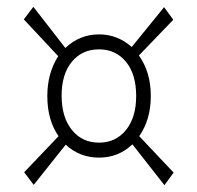

<svg xmlns="http://www.w3.org/2000/svg" viewBox="-20 -596 580 564"><path d="M380 -314Q380 -378 350 -414.5Q320 -451 271 -451Q221 -451 191 -414.5Q161 -378 161 -315Q161 -252 191 -214.5Q221 -177 271 -177Q320 -177 350 -214Q380 -251 380 -314ZM423 -314Q423 -245 389 -196L490 -89L463 -52L369 -172Q328 -133 271 -133Q214 -133 173 -171L79 -53L51 -90L152 -196Q119 -243 119 -314Q119 -381 151 -431L50 -539L78 -576L172 -455Q214 -495 271 -495Q325 -495 367 -458L462 -575L489 -538L388 -433Q423 -384 423 -314Z"/></svg>

Font: Arsenal
Style: Regular
Weight: 400
Designer: Andrij Shevchenko
Foundry: Stairsfor.com
Version: Version 1.000